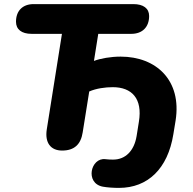

<svg xmlns="http://www.w3.org/2000/svg" viewBox="-20 -725 940 936"><path d="M560 191C701 191 798 97 825 -70L836 -137C867 -333 742 -449 568 -449C519 -449 470 -440 438 -428L459 -560H620C674 -560 707 -593 707 -647C707 -684 679 -705 630 -705H144C91 -705 58 -673 58 -619C58 -582 85 -560 134 -560H282L208 -94C198 -29 227 9 283 9C342 9 374 -21 383 -79L415 -279C449 -294 493 -300 530 -300C622 -300 676 -245 657 -131L646 -62C634 11 591 53 532 53C520 53 509 53 494 51C422 42 393 168 481 185C503 189 533 191 560 191Z"/></svg>

Font: SN Pro Heavy
Style: Italic
Weight: 800
Italic angle: -9°
Designer: Tobias Whetton
Foundry: Supernotes
Version: Version 1.001;Glyphs 3.2 (3249)